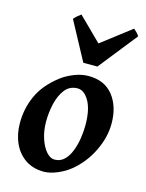

<svg xmlns="http://www.w3.org/2000/svg" viewBox="-113 -790 670 880"><g transform="rotate(15 222.0 -350.5)"><path d="M425.3 -272.9Q425.3 -208 393.1 -141.8Q360.8 -75.7 306.2 -30.8Q280.8 -9.8 245.8 5.1Q210.9 20 181.6 20Q130.9 20 94.2 -4.6Q57.6 -29.3 38.1 -72Q18.6 -114.7 18.6 -168Q18.6 -237.8 46.6 -298.8Q74.7 -359.9 140.1 -410.2Q165.5 -429.7 200.2 -443.4Q234.9 -457 267.6 -457Q344.2 -457 384.8 -405.5Q425.3 -354 425.3 -272.9ZM311.5 -234.9Q311.5 -309.1 288.3 -349.1Q265.1 -389.2 233.9 -389.2Q196.3 -389.2 174.1 -360.4Q151.9 -331.5 142.3 -289.3Q132.8 -247.1 132.8 -205.6Q132.8 -162.1 144.8 -125.7Q156.7 -89.4 175.5 -67.9Q194.3 -46.4 214.8 -46.4Q241.7 -46.4 260.3 -64.2Q278.8 -82 290 -110.6Q301.3 -139.2 306.4 -171.9Q311.5 -204.6 311.5 -234.9ZM439.5 -691.4 294.9 -509.3H228L129.9 -691.4Q137.2 -700.2 146 -707.8Q154.8 -715.3 162.6 -720.7L272 -612.8L412.6 -720.7Q418.5 -715.8 426.3 -708Q434.1 -700.2 439.5 -691.4Z"/></g></svg>

Font: Gentium Plus
Style: Bold Italic
Weight: 700
Italic angle: -8°
Designer: Victor Gaultney, Annie Olsen, Iska Routamaa, Becca Hirsbrunner
Foundry: SIL International
Version: Version 6.101